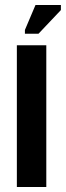

<svg xmlns="http://www.w3.org/2000/svg" viewBox="-20 -743 262 763"><path d="M47 0V-563H164V0ZM133 -609H79V-624L121 -723H222V-703Z"/></svg>

Font: Darker Grotesque Light ExtraBold
Style: Regular
Weight: 800
Version: Version 1.000;gftools[0.9.28]